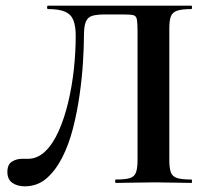

<svg xmlns="http://www.w3.org/2000/svg" viewBox="-20 -645 727 677"><path d="M67 12Q41 12 23.5 -0.3Q6 -12.6 6 -38.8Q6 -65 22 -75Q38 -85 57 -85Q62 -85 67.5 -85Q73 -85 78 -85Q112.3 -85 139.7 -111.5Q167 -138 187 -183Q207 -228 220.5 -284.5Q234 -341 240.5 -401.5Q247 -462 247 -519Q247 -552 239 -573Q231 -594 210 -603.5Q189 -613 149 -613Q146 -613 146 -619Q146 -625 149 -625Q155 -625 184.4 -625Q213.8 -625 258.1 -625Q302.4 -625 353.7 -625Q405 -625 456.4 -625Q507.8 -625 551.6 -625Q595.5 -625 623.1 -625Q650.7 -625 655 -625Q657 -625 657 -619Q657 -613 655 -613Q622.1 -613 605.2 -607.5Q588.3 -602 582.6 -587.5Q577 -573 577 -544V-81Q577 -52 582.6 -37Q588.3 -22 605.2 -17Q622.1 -12 655 -12Q657 -12 657 -6Q657 0 655 0Q629 0 596.1 -1Q563.2 -2 527 -2Q487 -2 452 -1Q417 0 388 0Q386 0 386 -6Q386 -12 388 -12Q422 -12 438 -17Q454 -22 459.5 -37Q465 -52 465 -81V-532Q465 -563 462.7 -576Q460.5 -589 450.2 -591.5Q440 -594 415 -594H349Q322.4 -594 306.2 -589.5Q290 -585 283 -569.2Q276 -553.4 276 -519Q276 -479 272.5 -424Q269 -369 260.5 -309.5Q252 -250 237.5 -193Q223 -136 199.3 -89.4Q175.5 -42.9 143.3 -15.4Q111 12 67 12Z"/></svg>

Font: Cormorant Light
Style: Regular
Weight: 300
Designer: Christian Thalmann (Catharsis Fonts)
Foundry: Catharsis Fonts
Version: Version 4.000